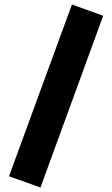

<svg xmlns="http://www.w3.org/2000/svg" viewBox="-20 -772 499 854"><path d="M20 12 300 -752 439 -702 160 62Z"/></svg>

Font: Oxanium ExtraLight ExtraBold
Style: Regular
Weight: 800
Version: Version 2.000